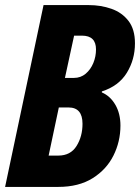

<svg xmlns="http://www.w3.org/2000/svg" viewBox="-24 -734 550 754"><path d="M-4 0 147 -714H325Q372 -714 413.5 -699.5Q455 -685 480.5 -652Q506 -619 506 -564Q506 -500 474 -448Q442 -396 376 -375V-371Q409 -357 429 -322.5Q449 -288 449 -241Q449 -178 421.5 -123Q394 -68 339.5 -34Q285 0 205 0ZM266 -428Q293 -428 312.5 -444.5Q332 -461 342.5 -486.5Q353 -512 353 -540Q353 -594 298 -594H267L231 -428ZM205 -123Q253 -123 276.5 -160.5Q300 -198 300 -248Q300 -312 245 -312H207L167 -123Z"/></svg>

Font: Noto Sans ExtraCondensed ExtraBold
Style: Italic
Weight: 800
Width: 2
Italic angle: -12°
Designer: Monotype Design Team
Foundry: Monotype Imaging Inc.
Version: Version 2.013; ttfautohint (v1.8.4.7-5d5b)